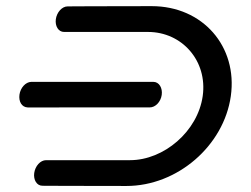

<svg xmlns="http://www.w3.org/2000/svg" viewBox="-20 -601 825 631"><path d="M44 -290C40.9 -267.8 51.1 -248.7 71 -247.9C71.4 -247.9 471.9 -248 472 -248C490.9 -247.9 508.3 -266.3 511.5 -289C514.7 -311.4 503.3 -332 483.8 -332H82.9C64.1 -331.5 47.2 -312.6 44 -290ZM163.5 -538C160.4 -515.5 171.8 -496 190.6 -496C190.6 -496 352.6 -496 466.6 -496C577.7 -496 662.5 -401.5 646.2 -285.3C629.8 -169.1 518.5 -74.6 407.4 -74.6C293.4 -74.6 131.4 -74.6 131.4 -74.6C112.5 -74.6 95.7 -55.1 92.5 -32.6C89.3 -10.1 100.7 9.5 119.6 9.5C119.6 9.5 230.4 10.2 395.5 10.2C563.4 10.2 715.7 -122.4 738.6 -285.3C761.5 -448.2 646.5 -580.8 478.6 -580.8C313.4 -580.8 202.4 -580 202.4 -580C183.6 -580 166.7 -560.5 163.5 -538Z"/></svg>

Font: Hi.
Style: Bold
Weight: 400
Designer: Mew Too, Robert Jablonski
Foundry: Cannot Into Space Fonts
Version: Version 1.996